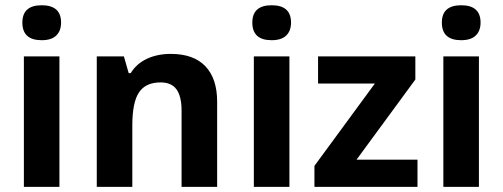

<svg xmlns="http://www.w3.org/2000/svg" viewBox="-20 -726 1953 746"><path d="M66.9 -638.2Q66.9 -705.6 142.1 -705.6Q217.3 -705.6 217.3 -638.2Q217.3 -606 198.5 -587.9Q179.7 -569.8 142.1 -569.8Q66.9 -569.8 66.9 -638.2ZM210.9 0H72.8V-506.8H210.9Z M823.7 0H685.5V-295.9Q685.5 -351.1 666 -378.4Q646.5 -405.8 604 -405.8Q545.9 -405.8 520 -366.9Q494.1 -328.1 494.1 -238.8V0H356V-506.8H461.4L480 -441.9H487.8Q510.7 -479 551.3 -497.8Q591.8 -516.6 643.6 -516.6Q731.9 -516.6 777.8 -468.8Q823.7 -420.9 823.7 -330.6Z M960.4 -638.2Q960.4 -705.6 1035.6 -705.6Q1110.8 -705.6 1110.8 -638.2Q1110.8 -606 1092 -587.9Q1073.2 -569.8 1035.6 -569.8Q960.4 -569.8 960.4 -638.2ZM1104.5 0H966.3V-506.8H1104.5Z M1602.1 0H1201.7V-81.5L1436.5 -401.4H1215.8V-506.8H1593.8V-417L1365.2 -105.5H1602.1Z M1696.8 -638.2Q1696.8 -705.6 1772 -705.6Q1847.2 -705.6 1847.2 -638.2Q1847.2 -606 1828.4 -587.9Q1809.6 -569.8 1772 -569.8Q1696.8 -569.8 1696.8 -638.2ZM1840.8 0H1702.6V-506.8H1840.8Z"/></svg>

Font: Bpm'online Open Sans
Style: Bold
Weight: 700
Foundry: Ascender Corporation
Version: Version 1.10